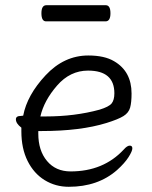

<svg xmlns="http://www.w3.org/2000/svg" viewBox="-20 -699 583 737"><path d="M155 -252Q267 -252 362 -278Q398 -289 408.5 -302Q419 -315 419 -341Q419 -428 318 -428Q249 -428 199 -370.5Q149 -313 135 -252ZM60 -254 69 -255Q84 -334 155 -410Q226 -486 319 -486Q381 -486 418 -464Q485 -425 485 -340Q485 -306 479.5 -286Q474 -266 454 -253.5Q434 -241 389 -227Q289 -196 140 -196H127V-186Q127 -121 160.5 -81Q194 -41 251 -41Q377 -41 455 -125Q468 -140 478 -140Q488 -140 488 -129.5Q488 -119 473.5 -96Q459 -73 429 -46Q356 18 244 18Q193 18 151.5 -7.5Q110 -33 86 -81Q62 -129 62 -195V-209Q41 -225 41 -241Q41 -254 60 -254ZM385 -617H157Q139 -617 139 -648Q139 -679 158 -679H386Q404 -679 404 -648Q404 -617 385 -617Z"/></svg>

Font: LXGW WenKai
Style: Regular
Weight: 400
Designer: LXGW / Fontworks Inc.
Foundry: LXGW / Fontworks Inc.
Version: Version 1.520; June 14, 2025